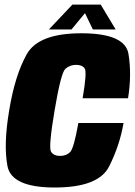

<svg xmlns="http://www.w3.org/2000/svg" viewBox="-20 -830 599 854"><path d="M223.5 4Q418 4 465.2 -89.5Q512.5 -183 529.5 -283H328.5Q308.5 -169.5 291.5 -153Q274.5 -136.5 247 -136.5Q219 -136.5 207 -155.2Q195 -174 223 -340Q251 -506 270.8 -523.8Q290.5 -541.5 318.5 -541.5Q346 -541.5 356.8 -525.2Q367.5 -509 347.5 -393H549.5Q566.5 -497.5 551.5 -589.8Q536.5 -682 341.5 -682Q151 -682 98.8 -588.5Q46.5 -495 21 -340Q-5 -186.5 13.2 -91.2Q31.5 4 223.5 4ZM197.5 -699H298L358 -771.5L393 -699H494.5L428 -809.5H302Z"/></svg>

Font: Anybody Condensed Black
Style: Italic
Weight: 900
Width: 3
Italic angle: -10°
Version: Version 1.113;gftools[0.9.25]